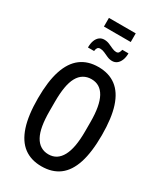

<svg xmlns="http://www.w3.org/2000/svg" viewBox="-244 -1087 1015 1191"><g transform="rotate(30 264.0 -491.5)"><path d="M264 12Q189 12 138 -26Q87 -64 61 -142.5Q35 -221 35 -343Q35 -465 61 -543.5Q87 -622 138 -660.5Q189 -699 264 -699Q340 -699 391 -660.5Q442 -622 467.5 -543.5Q493 -465 493 -343Q493 -221 467.5 -142.5Q442 -64 391 -26Q340 12 264 12ZM264 -74Q296 -74 319.5 -89Q343 -104 359 -133.5Q375 -163 383 -207Q391 -251 391 -311V-377Q391 -437 383 -481Q375 -525 359 -554Q343 -583 319.5 -597.5Q296 -612 264 -612Q233 -612 208.5 -597.5Q184 -583 168 -554Q152 -525 144.5 -481Q137 -437 137 -377V-311Q137 -251 144.5 -207Q152 -163 168 -133.5Q184 -104 208.5 -89Q233 -74 264 -74ZM146 -771Q146 -801 154 -821.5Q162 -842 176.5 -853Q191 -864 210 -864Q230 -864 247.5 -856.5Q265 -849 281 -841.5Q297 -834 311 -834Q324 -834 329.5 -843Q335 -852 338 -865H382Q382 -837 373.5 -816Q365 -795 350.5 -784Q336 -773 317 -773Q298 -773 280.5 -781Q263 -789 247.5 -796Q232 -803 216 -803Q203 -803 197 -794Q191 -785 190 -771ZM167 -933V-995H359V-933Z"/></g></svg>

Font: Archivo ExtraCondensed Medium
Style: Regular
Weight: 500
Width: 2
Designer: Hector Gatti
Foundry: Omnibus-Type
Version: Version 2.001